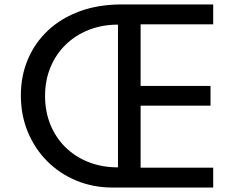

<svg xmlns="http://www.w3.org/2000/svg" viewBox="-20 -845 1068 865"><path d="M488 0Q400 0 324.8 -31Q249.5 -62 193.2 -118.2Q137 -174.5 105.5 -250.2Q74 -326 74 -415Q74 -503.5 105.8 -578.2Q137.5 -653 197 -708.5Q256.5 -764 340.2 -794.5Q424 -825 528 -825H940.5V-735.5H613.5V-458H928.5V-369H613.5V-89.5H940.5V0ZM511.5 -91V-734Q440.5 -734 380.5 -710.5Q320.5 -687 276.2 -644Q232 -601 207.5 -542.2Q183 -483.5 183 -412.5Q183 -343 206.8 -284.2Q230.5 -225.5 274.2 -182.2Q318 -139 378.2 -115Q438.5 -91 511.5 -91Z"/></svg>

Font: Spartan Thin Medium
Style: Regular
Weight: 500
Version: Version 1.004